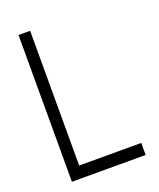

<svg xmlns="http://www.w3.org/2000/svg" viewBox="-137 -817 744 901"><g transform="rotate(-20 235.0 -366.5)"><path d="M123 -732.9V-60.1H433.1V0H64.9V-732.9Z"/></g></svg>

Font: Kreadon Light
Style: Regular
Weight: 300
Designer: kohakuno
Foundry: StudioGnu
Version: Version 1.000;Glyphs 3.1.2 (3151)